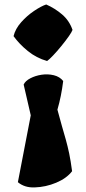

<svg xmlns="http://www.w3.org/2000/svg" viewBox="-20 -611 377 844"><path d="M187 -342.8Q140.1 -356 102.3 -386.7Q64.5 -417.5 39.6 -452.1Q47.4 -484.4 73.2 -513.4Q99.1 -542.5 130.1 -563.2Q161.1 -584 183.1 -591.3Q221.2 -574.7 252.9 -547.6Q284.7 -520.5 298.8 -479.5Q295.9 -470.7 282 -450.9Q268.1 -431.2 249.5 -408.4Q231 -385.7 213.6 -367.4Q196.3 -349.1 187 -342.8ZM131.8 212.9Q87.9 214.4 58.6 189.9L115.2 -104L84 -239.3Q91.3 -255.4 113.3 -266.8Q135.3 -278.3 162.8 -282.5Q190.4 -286.6 216.6 -280.3Q242.7 -273.9 257.8 -254.9Q249.5 -187.5 232.4 -128.9Q243.2 -87.9 252.2 -56.9Q261.2 -25.9 269.3 2.7Q277.3 31.2 284.2 64Q291 96.7 296.9 141.6Q272.9 172.9 227.1 192.1Q181.2 211.4 131.8 212.9Z"/></svg>

Font: Fruktur
Style: Regular
Weight: 400
Designer: Viktoriya Grabowska, Eben Sorkin
Foundry: Viktoriya Grabowska
Version: Version 1.008; ttfautohint (v1.8.4.7-5d5b)